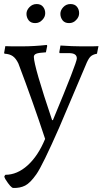

<svg xmlns="http://www.w3.org/2000/svg" viewBox="-29 -679 502 940"><path d="M347.2 -393.1Q347.2 -418.9 309.1 -418.9H263.2L261.2 -422.9L267.1 -456.1Q327.6 -452.1 368.2 -452.1H423.8Q439 -452.1 453.1 -453.1L445.8 -416Q422.9 -412.1 412.1 -399.9Q401.4 -387.7 390.1 -358.9L261.2 -55.2Q178.7 132.3 148.9 174.3Q119.1 216.8 94.2 229.5Q69.3 242.2 36.1 241.2Q24.4 241.2 -2.4 198.7Q-7.8 189.5 -7.8 184.1L-2.9 176.8Q55.2 176.8 106.4 130.4Q157.7 84 191.9 1Q133.3 -177.2 61 -368.2Q48.8 -393.6 33.2 -404.3Q17.6 -415 -6.8 -416L-8.8 -419.9L-2.9 -453.1Q14.2 -452.1 29.8 -452.1H80.1Q137.2 -452.1 200.2 -459L202.1 -454.1L195.8 -422.9Q160.2 -420.9 148.4 -416Q136.7 -411.1 136.7 -400.4Q137.7 -353 226.1 -90.8H230Q347.2 -372.1 347.2 -393.1ZM111.3 -579.6Q100.6 -593.8 100.6 -611.3Q100.6 -628.9 115.2 -644Q129.9 -659.2 150.4 -659.2Q170.9 -659.2 181.6 -646Q192.4 -632.8 192.4 -614.3Q192.4 -595.7 177.7 -581.1Q164.1 -565.9 143.1 -565.9Q122.1 -565.9 111.3 -579.6ZM277.3 -579.6Q266.6 -593.8 266.6 -611.3Q266.6 -628.9 280.8 -644Q294.9 -659.2 315.9 -659.2Q336.9 -659.2 347.7 -646Q358.4 -632.8 358.4 -614.3Q358.4 -595.7 343.8 -581.1Q330.1 -565.9 309.1 -565.9Q288.1 -565.9 277.3 -579.6Z"/></svg>

Font: Alegreya-Regular
Style: Regular
Weight: 400
Designer: Juan Pablo del Peral
Foundry: Juan Pablo del Peral
Version: Version 1.003